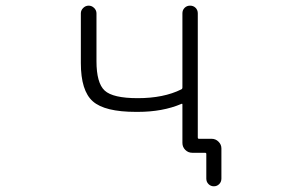

<svg xmlns="http://www.w3.org/2000/svg" viewBox="-20 -565 1040 683"><path d="M628.9 -517.6Q628.9 -529.3 636.7 -537.1Q644.5 -544.9 656.2 -544.9Q668 -544.9 675.8 -537.1Q683.6 -529.3 683.6 -517.6V-76.2Q683.6 -71.3 687.5 -71.3H732.4Q747.1 -71.3 757.3 -61Q767.6 -50.8 767.6 -37.1V70.3Q767.6 82 759.8 89.8Q752 97.7 740.7 97.7Q729.5 97.7 721.7 89.8Q713.9 82 713.9 70.3V-17.6Q713.9 -21.5 709 -21.5H678.7H664.1Q649.4 -21.5 639.2 -31.7Q628.9 -42 628.9 -56.6V-193.4Q628.9 -197.3 625 -195.3Q558.6 -167 469.7 -167Q466.8 -167 463.9 -167Q352.5 -167 310.1 -204.6Q267.6 -242.2 267.6 -340.8V-517.6Q267.6 -528.3 275.9 -536.6Q284.2 -544.9 295.4 -544.9Q306.6 -544.9 314.9 -536.6Q323.2 -528.3 323.2 -517.6V-347.7Q323.2 -269.5 352.5 -242.7Q381.8 -215.8 469.7 -215.8Q562.5 -215.8 625 -247.1Q628.9 -249 628.9 -253.9Z"/></svg>

Font: Gen Jyuu Gothic L Monospace Light
Style: Regular
Weight: 300
Designer: [Source Han Sans]
Ryoko NISHIZUKA  (kana & ideographs); Paul D. Hunt (Latin, Greek & Cyrillic); Wenlong ZHANG  (bopomofo
Version: Version 1.002.20150607